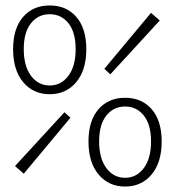

<svg xmlns="http://www.w3.org/2000/svg" viewBox="-20 -671 640 703"><path d="M28 -491Q28 -567 64.5 -609Q101 -651 162 -651Q223 -651 259.5 -609Q296 -567 296 -491Q296 -414 259 -370Q222 -326 162 -326Q102 -326 65 -370Q28 -414 28 -491ZM93.5 -393.5Q120 -358 162 -358Q204 -358 230.5 -393.5Q257 -429 257 -491Q257 -553 230.5 -586Q204 -619 162 -619Q120 -619 93.5 -586Q67 -553 67 -491Q67 -429 93.5 -393.5ZM67 -35 35 -63 216 -260 238 -240ZM384 -399 362 -419 533 -624 565 -596ZM304 -153Q304 -229 340.5 -271Q377 -313 438 -313Q499 -313 535.5 -271Q572 -229 572 -153Q572 -76 535 -32Q498 12 438 12Q378 12 341 -32Q304 -76 304 -153ZM369.5 -55.5Q396 -20 438 -20Q480 -20 506.5 -55.5Q533 -91 533 -153Q533 -215 506.5 -248Q480 -281 438 -281Q396 -281 369.5 -248Q343 -215 343 -153Q343 -91 369.5 -55.5Z"/></svg>

Font: TypoPRO Source Code Pro
Style: Regular
Weight: 300
Monospace: yes
Designer: Paul D. Hunt, Teo Tuominen
Foundry: Adobe Systems Incorporated
Version: Version 2.010;PS 1.0;hotconv 1.0.84;makeotf.lib2.5.63406